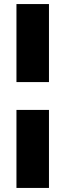

<svg xmlns="http://www.w3.org/2000/svg" viewBox="-20 -795 322 945"><path d="M61 -254H221V130H61ZM61 -775H221V-391H61Z"/></svg>

Font: Raleway
Style: Heavy
Weight: 900
Designer: Matt McInerney, Pablo Impallari, Rodrigo Fuenzalida
Foundry: Matt McInerney, Pablo Impallari, Rodrigo Fuenzalida
Version: Version 2.001